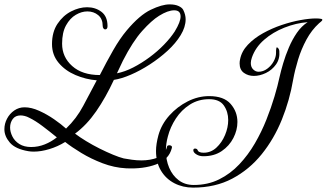

<svg xmlns="http://www.w3.org/2000/svg" viewBox="-22 -653 1489 875"><path d="M552 114Q498 111 445.5 91Q393 71 348.5 44Q304 17 275 -6Q241 15 203 26.5Q165 38 132 38Q125 38 119 37.5Q113 37 107 36Q48 26 23 -3Q-2 -32 -2 -64Q-2 -89 10 -112Q22 -135 43 -149.5Q64 -164 90 -164Q121 -164 156.5 -148Q192 -132 224.5 -109.5Q257 -87 279 -67Q327 -113 357.5 -171Q388 -229 419 -287Q369 -291 322 -311Q275 -331 245 -367Q215 -403 215 -452Q215 -507 240 -544.5Q265 -582 302 -601Q339 -620 375 -620Q413 -620 440.5 -599Q468 -578 468 -534Q468 -519 457 -519Q453 -519 449.5 -523.5Q446 -528 446 -535Q446 -567 425.5 -584Q405 -601 376 -601Q350 -601 323.5 -585.5Q297 -570 279 -537.5Q261 -505 261 -454Q261 -393 307 -352Q353 -311 433 -311Q463 -370 493.5 -423.5Q524 -477 556 -515Q614 -584 665 -608.5Q716 -633 751 -633Q776 -633 792 -625.5Q808 -618 813 -608Q824 -586 824 -565Q824 -530 801.5 -493Q779 -456 742 -422Q705 -388 661 -359.5Q617 -331 574 -312.5Q531 -294 497 -289Q460 -209 416.5 -146Q373 -83 320 -44Q341 -28 370.5 -10Q400 8 432 24Q464 40 493 52Q522 64 542 69Q558 72 579.5 75Q601 78 623 78Q662 78 696 65.5Q730 53 739 16Q740 9 750 9Q755 9 759 12Q763 15 761 22Q748 74 690 96Q632 118 552 114ZM511 -319Q547 -326 585 -345.5Q623 -365 659.5 -392Q696 -419 725.5 -449.5Q755 -480 774 -509Q788 -532 794.5 -549Q801 -566 801 -578Q801 -606 772 -606Q743 -606 703 -581Q669 -560 626 -512Q583 -464 538 -376Q525 -349 511 -319ZM120 17Q152 17 182 5Q212 -7 237 -27Q204 -54 171.5 -78.5Q139 -103 112 -116Q101 -122 90.5 -124.5Q80 -127 72 -127Q48 -127 36 -110.5Q24 -94 24 -72Q24 -52 34.5 -31Q45 -10 66.5 3.5Q88 17 120 17ZM858 202Q811 202 772.5 182Q734 162 711.5 124.5Q689 87 689 35Q689 4 700 -37Q714 -87 750 -127Q786 -167 833.5 -191Q881 -215 931 -215Q998 -215 1029 -179.5Q1060 -144 1060 -97Q1060 -60 1041.5 -24Q1023 12 988.5 35.5Q954 59 905 59Q888 59 875.5 52Q863 45 860 37Q859 35 859 32Q859 24 867 24Q877 24 880 34Q880 36 886.5 39.5Q893 43 906 43Q939 43 964 20Q989 -3 1003.5 -37.5Q1018 -72 1018 -106Q1018 -144 998 -172.5Q978 -201 931 -201Q882 -201 843.5 -176.5Q805 -152 779.5 -113Q754 -74 743 -31Q734 2 734 34Q734 76 749 111.5Q764 147 792.5 168.5Q821 190 861 190Q925 190 976.5 164.5Q1028 139 1068.5 96Q1109 53 1139.5 0.5Q1170 -52 1192 -107.5Q1214 -163 1229 -213.5Q1244 -264 1252 -302Q1258 -329 1268.5 -364.5Q1279 -400 1294.5 -436.5Q1310 -473 1331 -503.5Q1352 -534 1380 -552Q1327 -548 1274 -527Q1221 -506 1181.5 -471.5Q1142 -437 1126 -391Q1121 -376 1121 -366Q1121 -347 1132 -336.5Q1143 -326 1156 -326Q1177 -326 1195.5 -339.5Q1214 -353 1225 -373Q1236 -393 1236 -412Q1236 -418 1236 -422.5Q1236 -427 1237 -431Q1238 -433 1238 -435Q1238 -437 1239 -437Q1244 -437 1247.5 -431Q1251 -425 1251 -420Q1254 -385 1236 -359.5Q1218 -334 1190 -320.5Q1162 -307 1135 -307Q1109 -307 1089.5 -321Q1070 -335 1070 -364Q1070 -369 1070.5 -373.5Q1071 -378 1072 -382Q1079 -419 1107.5 -449Q1136 -479 1176.5 -501.5Q1217 -524 1261.5 -539Q1306 -554 1347.5 -561.5Q1389 -569 1418 -569Q1425 -569 1431 -568.5Q1437 -568 1442 -567Q1447 -566 1447 -563Q1447 -559 1440.5 -554Q1434 -549 1432 -547Q1398 -516 1374.5 -472.5Q1351 -429 1336.5 -381.5Q1322 -334 1314 -290Q1298 -196 1262.5 -108Q1227 -20 1170.5 50Q1114 120 1036.5 161Q959 202 858 202Z"/></svg>

Font: Gwendolyn
Style: Bold
Weight: 700
Designer: Robert E. Leuschke
Foundry: Robert E. Leuschke
Version: Version 1.010; ttfautohint (v1.8.3)